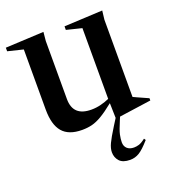

<svg xmlns="http://www.w3.org/2000/svg" viewBox="-138 -621 867 959"><g transform="rotate(-20 295.5 -141.5)"><path d="M197 -161Q197 -69.5 294.5 -69.5Q320.5 -69.5 345.2 -75.8Q370 -82 391 -91.5V-467.5L310 -487.5V-506.5L514 -516.5L508.5 -469.5V-59Q514.5 -56 529 -49.5Q543.5 -43 559.5 -35.8Q575.5 -28.5 586 -24V-12L416.5 12L409.5 28.5Q390 73.5 385.2 96Q380.5 118.5 380.5 136Q380.5 156.5 393.5 168.8Q406.5 181 430 181Q442.5 181 456.5 176.8Q470.5 172.5 491 156.5L497 165.5Q462 205.5 439.5 219Q417 232.5 391 232.5Q352 232.5 334.5 213Q317 193.5 317 166Q317 145 328.8 120Q340.5 95 371.5 45.5L393.5 10.5L391.5 -68.5Q350.5 -35.5 322 -18.8Q293.5 -2 269.2 4Q245 10 216.5 10Q145.5 10 112.5 -28.8Q79.5 -67.5 79.5 -148.5V-467.5L-2 -487.5V-506.5L201.5 -516.5L197 -469.5Z"/></g></svg>

Font: Newsreader 72pt Medium
Style: Regular
Weight: 500
Designer: Hugues Gentile
Foundry: Production Type
Version: Version 1.003; ttfautohint (v1.8.3)